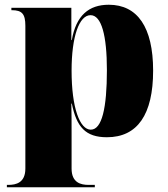

<svg xmlns="http://www.w3.org/2000/svg" viewBox="-20 -569 708 810"><path d="M9 221H380V211H354C321 211 282 202 282 142V-5C282 -47 282 -90 281 -132H283C303 -33 341 10 431 10C560 10 626 -86 626 -271C626 -454 560 -549 439 -549C355 -549 301 -504 283 -400H281V-536H28V-526H30C73 -526 87 -510 87 -460V142C87 202 48 211 15 211H9ZM363 -22C317 -22 282 -113 282 -271C282 -415 314 -505 362 -505C408 -505 431 -420 431 -273C431 -113 410 -22 363 -22Z"/></svg>

Font: Noto Serif Display Black
Style: Regular
Weight: 900
Designer: Monotype Design Team
Foundry: Monotype Imaging Inc.
Version: Version 2.009